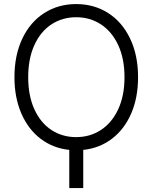

<svg xmlns="http://www.w3.org/2000/svg" viewBox="-20 -737 758 954"><path d="M393.6 7.8V197.3H324.2V7.8Q244.1 -0.5 182.4 -47.1Q120.6 -93.8 86.2 -172.9Q51.8 -252 51.8 -353.5Q51.8 -462.4 90.8 -544.9Q129.9 -627.4 199.7 -672.1Q269.5 -716.8 358.4 -716.8Q447.8 -716.8 517.6 -672.1Q587.4 -627.4 626.7 -544.9Q666 -462.4 666 -353.5Q666 -251.5 631.8 -172.9Q597.7 -94.2 535.9 -47.4Q474.1 -0.5 393.6 7.8ZM358.4 -651.4Q290 -651.4 235.8 -616Q181.6 -580.6 150.9 -513.2Q120.1 -445.8 120.1 -353.5Q120.1 -261.2 150.9 -193.8Q181.6 -126.5 235.6 -91.1Q289.6 -55.7 358.4 -55.7Q427.2 -55.7 481.7 -91.3Q536.1 -127 567.4 -194.3Q598.6 -261.7 598.6 -353.5Q598.6 -445.3 567.4 -512.7Q536.1 -580.1 481.7 -615.7Q427.2 -651.4 358.4 -651.4Z"/></svg>

Font: Pretendard JP Light
Style: Regular
Weight: 300
Designer: Base glyphs from Inter by Rasmus Andersson; Hangeul glyphs from Noto Sans CJK(Source Han Sans) by Jang Soo-young and Kan
Foundry: Kil Hyung-jin
Version: Version 1.309